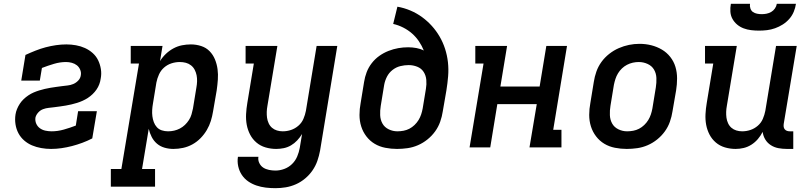

<svg xmlns="http://www.w3.org/2000/svg" viewBox="-20 -770 4240 1003"><path d="M247 8Q221 8 195.5 3.5Q170 -1 147.5 -10.5Q125 -20 106.5 -36Q88 -52 76.5 -73.5Q65 -95 61 -120.5Q57 -146 61 -172Q63 -186 69 -200.5Q75 -215 83.5 -228Q92 -241 103.5 -252Q115 -263 128.5 -272Q142 -281 156 -287Q170 -293 184.5 -297.5Q199 -302 214 -305.5Q229 -309 244 -311.5Q259 -314 274 -316Q289 -318 303.5 -320Q318 -322 333 -323.5Q348 -325 362.5 -331Q377 -337 388.5 -349Q400 -361 402 -376Q405 -391 399 -405.5Q393 -420 381.5 -429Q370 -438 355 -442Q340 -446 325 -446Q294 -446 262 -436.5Q230 -427 199 -415L188 -349H91L113 -483Q139 -495 165.5 -505.5Q192 -516 218.5 -523Q245 -530 272.5 -534Q300 -538 327 -538Q352 -538 377 -533.5Q402 -529 424 -519Q446 -509 464 -493Q482 -477 492.5 -455.5Q503 -434 507 -409Q511 -384 506 -359Q504 -344 498.5 -329.5Q493 -315 484 -302Q475 -289 463.5 -278Q452 -267 439 -258.5Q426 -250 411.5 -243.5Q397 -237 382.5 -232.5Q368 -228 353 -224.5Q338 -221 323.5 -218.5Q309 -216 294 -214Q279 -212 264 -210Q249 -208 234 -206.5Q219 -205 204.5 -199.5Q190 -194 179 -181.5Q168 -169 165 -155Q163 -138 169.5 -123.5Q176 -109 188.5 -100Q201 -91 217 -87.5Q233 -84 250 -84Q281 -84 313 -93Q345 -102 376 -114L388 -189H486L462 -47Q437 -34 410 -24Q383 -14 356 -7Q329 0 301.5 4Q274 8 247 8Z M559 205V113H614L706 -438H663V-530H829L816 -451Q829 -472 847 -489Q865 -506 886.5 -517.5Q908 -529 931 -533.5Q954 -538 977 -538Q1005 -538 1031 -529.5Q1057 -521 1075 -502.5Q1093 -484 1103 -459.5Q1113 -435 1116.5 -408.5Q1120 -382 1118 -354Q1116 -326 1112 -298L1093 -188Q1089 -163 1081.5 -138.5Q1074 -114 1060.5 -91Q1047 -68 1028 -48.5Q1009 -29 985.5 -16Q962 -3 936.5 2.5Q911 8 886 8Q862 8 839.5 1.5Q817 -5 800 -19.5Q783 -34 772.5 -54.5Q762 -75 757 -97L722 113H790V205ZM858 -84Q874 -84 889.5 -87.5Q905 -91 919.5 -98.5Q934 -106 946 -117.5Q958 -129 967 -143Q976 -157 980.5 -172.5Q985 -188 988 -203L1006 -313Q1009 -329 1009.5 -345.5Q1010 -362 1007 -377Q1004 -392 997 -405.5Q990 -419 978 -428.5Q966 -438 951 -442Q936 -446 919 -446Q919 -446 919 -446Q919 -446 919 -446Q897 -446 875.5 -439Q854 -432 837 -417Q820 -402 810.5 -381Q801 -360 797 -339L779 -229Q776 -212 775 -195.5Q774 -179 776 -163Q778 -147 783.5 -132Q789 -117 799.5 -105.5Q810 -94 825.5 -89Q841 -84 858 -84Z M1419 213Q1393 213 1368 210Q1343 207 1319.5 199Q1296 191 1276.5 177.5Q1257 164 1243.5 144Q1230 124 1224.5 99Q1219 74 1223 49H1330Q1327 66 1334.5 81.5Q1342 97 1355 105.5Q1368 114 1385 117.5Q1402 121 1419 121Q1442 121 1465 112.5Q1488 104 1505.5 87Q1523 70 1532.5 47.5Q1542 25 1546 2L1558 -70Q1547 -52 1532.5 -36.5Q1518 -21 1500 -10.5Q1482 0 1462 4Q1442 8 1423 8Q1394 8 1367 0Q1340 -8 1319.5 -25.5Q1299 -43 1286.5 -67Q1274 -91 1269 -118Q1264 -145 1265.5 -174Q1267 -203 1272 -232L1306 -438H1263V-530H1429L1377 -217Q1374 -201 1373.5 -185.5Q1373 -170 1375 -155Q1377 -140 1383.5 -126Q1390 -112 1401 -102.5Q1412 -93 1426.5 -88.5Q1441 -84 1457 -84Q1479 -84 1500 -91Q1521 -98 1538.5 -113Q1556 -128 1565 -149Q1574 -170 1578 -191L1634 -530H1742L1652 17Q1647 44 1638 70Q1629 96 1613 119.5Q1597 143 1574.5 162Q1552 181 1526 192.5Q1500 204 1473 208.5Q1446 213 1419 213Z M2054 8Q2023 8 1992.5 2Q1962 -4 1937 -19Q1912 -34 1894 -57.5Q1876 -81 1867 -109.5Q1858 -138 1858 -169.5Q1858 -201 1864 -232L1882 -342Q1886 -368 1895.5 -393Q1905 -418 1922 -440Q1939 -462 1961.5 -478Q1984 -494 2009.5 -504Q2035 -514 2060.5 -518.5Q2086 -523 2112 -523Q2134 -523 2155.5 -519Q2177 -515 2194 -506Q2184 -531 2168.5 -554Q2153 -577 2132.5 -595Q2112 -613 2086.5 -626Q2061 -639 2034 -645L2056 -735Q2091 -729 2124 -715Q2157 -701 2185 -680.5Q2213 -660 2236 -634.5Q2259 -609 2276.5 -579Q2294 -549 2305 -515Q2316 -481 2320 -445Q2324 -409 2321 -372Q2318 -335 2312 -298L2293 -188Q2289 -161 2279.5 -134Q2270 -107 2253 -83.5Q2236 -60 2213 -41.5Q2190 -23 2163.5 -11.5Q2137 0 2109 4Q2081 8 2054 8ZM2056 -84Q2072 -84 2088 -87Q2104 -90 2118.5 -97.5Q2133 -105 2145.5 -117Q2158 -129 2166.5 -143Q2175 -157 2180 -172Q2185 -187 2188 -203L2205 -306Q2209 -329 2207 -352.5Q2205 -376 2193 -394.5Q2181 -413 2159.5 -421.5Q2138 -430 2115 -430Q2093 -430 2071 -424.5Q2049 -419 2030.5 -404.5Q2012 -390 2001.5 -369.5Q1991 -349 1987 -327L1969 -217Q1965 -193 1966 -168.5Q1967 -144 1978 -124.5Q1989 -105 2010.5 -94.5Q2032 -84 2056 -84Q2056 -84 2056 -84Q2056 -84 2056 -84Z M2433 0 2506 -438H2463V-530H2629L2594 -318H2799L2834 -530H2942L2870 -92H2913V0H2746L2784 -226H2578L2541 0Z M3254 8Q3223 8 3192.5 2Q3162 -4 3137 -19Q3112 -34 3094 -57.5Q3076 -81 3067 -109.5Q3058 -138 3058 -169.5Q3058 -201 3064 -232L3082 -342Q3086 -369 3095.5 -396Q3105 -423 3122 -446.5Q3139 -470 3162.5 -488.5Q3186 -507 3212.5 -518.5Q3239 -530 3266 -535.5Q3293 -541 3321 -541Q3353 -541 3382.5 -533.5Q3412 -526 3437.5 -511Q3463 -496 3481.5 -472.5Q3500 -449 3508.5 -420.5Q3517 -392 3517 -360.5Q3517 -329 3512 -298L3493 -188Q3489 -161 3479.5 -134Q3470 -107 3453 -83.5Q3436 -60 3413 -41.5Q3390 -23 3363.5 -11.5Q3337 0 3309 4Q3281 8 3254 8ZM3256 -84Q3272 -84 3288 -87Q3304 -90 3318.5 -97.5Q3333 -105 3345.5 -117Q3358 -129 3366.5 -143Q3375 -157 3380 -172Q3385 -187 3388 -203L3406 -313Q3410 -338 3409 -362.5Q3408 -387 3396.5 -406.5Q3385 -426 3363 -436Q3341 -446 3317 -446Q3301 -446 3285.5 -442.5Q3270 -439 3255.5 -431.5Q3241 -424 3229 -412.5Q3217 -401 3208.5 -387Q3200 -373 3195 -357.5Q3190 -342 3187 -327L3169 -217Q3165 -193 3166 -168.5Q3167 -144 3178 -124.5Q3189 -105 3210.5 -94.5Q3232 -84 3256 -84Q3256 -84 3256 -84Q3256 -84 3256 -84Z M3823 8Q3794 8 3767 0Q3740 -8 3719.5 -25.5Q3699 -43 3686.5 -67Q3674 -91 3669 -118Q3664 -145 3665.5 -174Q3667 -203 3672 -232L3706 -438H3663V-530H3829L3777 -217Q3774 -201 3773.5 -185.5Q3773 -170 3775 -155Q3777 -140 3783.5 -126Q3790 -112 3801 -102.5Q3812 -93 3826.5 -88.5Q3841 -84 3857 -84Q3879 -84 3900 -91Q3921 -98 3938.5 -113Q3956 -128 3965 -149Q3974 -170 3978 -191L4034 -530H4142L4074 -122Q4073 -114 4074 -107Q4075 -100 4079.5 -94.5Q4084 -89 4091 -86.5Q4098 -84 4106 -84H4124V8H4091Q4068 8 4046.5 4Q4025 0 4007 -11.5Q3989 -23 3978 -41Q3967 -59 3964 -81Q3954 -61 3939 -43.5Q3924 -26 3905 -14Q3886 -2 3865 3Q3844 8 3823 8ZM3945 -610Q3924 -610 3903.5 -612.5Q3883 -615 3864.5 -622Q3846 -629 3831 -641.5Q3816 -654 3806.5 -671Q3797 -688 3795.5 -708.5Q3794 -729 3798 -750H3898Q3896 -738 3900 -726Q3904 -714 3913 -707.5Q3922 -701 3934.5 -698.5Q3947 -696 3959 -696Q3972 -696 3984.5 -698.5Q3997 -701 4008.5 -707.5Q4020 -714 4028 -725.5Q4036 -737 4038 -750H4138Q4135 -729 4126.5 -708.5Q4118 -688 4103 -671Q4088 -654 4069 -642Q4050 -630 4029 -622.5Q4008 -615 3987 -612.5Q3966 -610 3945 -610Z"/></svg>

Font: Iosevka Curly Slab SmBdEx
Style: Italic
Weight: 600
Width: 7
Italic angle: -9°
Monospace: yes
Designer: Belleve Invis
Foundry: Belleve Invis
Version: Version 11.1.0; ttfautohint (v1.8.3)